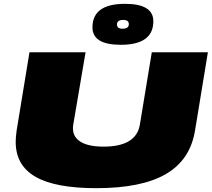

<svg xmlns="http://www.w3.org/2000/svg" viewBox="-20 -973 1106 1003"><path d="M483 10Q269 10 165.5 -49.5Q62 -109 62 -232Q62 -243 63 -256.5Q64 -270 67 -292L134 -700H427L363 -324Q353 -267 394 -237Q435 -207 521 -207Q693 -207 711 -324L773 -700H1066L999 -292Q974 -138 847 -64Q720 10 483 10ZM611 -739Q463 -739 463 -830Q463 -953 633 -953Q781 -953 781 -862Q781 -739 611 -739ZM620 -823Q653 -823 653 -847Q653 -869 624 -869Q591 -869 591 -845Q591 -823 620 -823Z"/></svg>

Font: Georama ExtraExtended Black
Style: Italic
Weight: 900
Width: 8
Italic angle: -9°
Designer: Jean-Baptiste Levee
Foundry: Production Type
Version: Version 1.000